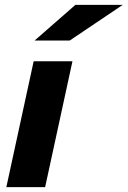

<svg xmlns="http://www.w3.org/2000/svg" viewBox="-20 -767 523 787"><path d="M6 0 118 -516H277L165 0ZM122 -601 289 -747H483L266 -601Z"/></svg>

Font: Red Hat Text VF
Style: Italic
Weight: 300
Italic angle: -12°
Designer: Pentagram, MCKL
Foundry: Pentagram, MCKL
Version: Version 1.023